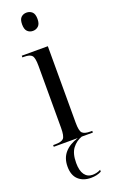

<svg xmlns="http://www.w3.org/2000/svg" viewBox="-186 -792 632 1066"><g transform="rotate(-20 130.0 -259.5)"><path d="M129 -644Q110 -644 97 -656.5Q84 -669 84 -698Q84 -728 97 -740Q110 -752 129 -752Q148 -752 161.5 -740Q175 -728 175 -698Q175 -669 161.5 -656.5Q148 -644 129 -644ZM17 0V-10H30Q66 -10 78.5 -23Q91 -36 91 -85V-452Q91 -499 79 -512.5Q67 -526 33 -526H23V-536H177V-84Q177 -36 189.5 -23Q202 -10 237 -10H248V0ZM153 233Q107 233 79 207Q51 181 51 130Q51 80 79 48Q107 16 159 0H182Q148 12 125.5 41.5Q103 71 103 127Q103 173 120 196.5Q137 220 167 220Q177 220 189.5 217.5Q202 215 215 208V219Q189 233 153 233Z"/></g></svg>

Font: Noto Serif Display ExtraCondensed
Style: Regular
Weight: 400
Width: 2
Designer: Monotype Design Team
Foundry: Monotype Imaging Inc.
Version: Version 2.009